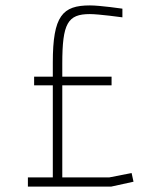

<svg xmlns="http://www.w3.org/2000/svg" viewBox="-20 -689 600 709"><path d="M432 -657C432 -657 350 -669 312 -669C211 -669 175 -631 175 -458V-406H106V-374H175V-34H83V0H391L473 -18L466 -50L384 -34H210V-374H392V-406H210V-454C210 -603 230 -637 312 -637C345 -637 432 -625 432 -625V-657Z"/></svg>

Font: RazerF5 Thin
Style: Regular
Weight: 250
Foundry: Razer Inc.
Version: Version 2